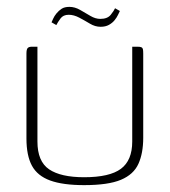

<svg xmlns="http://www.w3.org/2000/svg" viewBox="-20 -535 494 559"><path d="M89 -399V-123Q89 -65 123 -42Q157 -19 225 -19Q299 -19 332 -43.5Q365 -68 365 -123V-399Q366 -399 368 -399Q370 -399 372.5 -399Q375 -399 377 -399Q379 -399 380 -399Q388 -399 391.5 -397.5Q395 -396 396 -392Q397 -388 397 -379V-134Q397 -89 383 -58Q369 -27 332 -11.5Q295 4 225 4Q163 4 126 -9.5Q89 -23 73 -52.5Q57 -82 57 -132V-379Q57 -391 60.5 -395Q64 -399 73 -399Q77 -399 81 -399Q85 -399 89 -399ZM273 -457Q257 -457 242 -466Q227 -475 211 -483.5Q195 -492 180 -492Q164 -492 156 -481Q148 -470 144 -462L130 -470Q132 -474 135 -481Q138 -488 144.5 -496Q151 -504 159.5 -509.5Q168 -515 182 -515Q198 -515 213.5 -506Q229 -497 243.5 -488.5Q258 -480 272 -480Q293 -480 302.5 -492Q312 -504 315 -511L329 -503Q327 -499 323.5 -491.5Q320 -484 313.5 -476Q307 -468 297 -462.5Q287 -457 273 -457Z"/></svg>

Font: Genos ExtraLight
Style: Regular
Weight: 250
Designer: Robert E. Leuschke
Foundry: Robert E. Leuschke
Version: Version 1.010